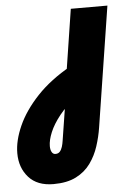

<svg xmlns="http://www.w3.org/2000/svg" viewBox="-113 -553 555 810"><g transform="rotate(-5 165.0 -148.0)"><path d="M80.7 217.7Q12.3 217.7 -24 177Q-60.3 136.3 -60.3 74.7Q-60.3 21.7 -32.7 -40.3Q-5 -102.3 51.8 -162.7Q108.7 -223 196 -271.7L210.7 -141.7Q164.7 -107.7 135.5 -71Q106.3 -34.3 92.7 -1.3Q79 31.7 79 57Q79 72.7 84.5 82.2Q90 91.7 100 91.7Q111.7 91.7 118.5 84.2Q125.3 76.7 129.2 64.3Q133 52 135 37.7L166.3 -160.7L169 -199.3L217.7 -512.7H372.7L293 -3.7Q287 35.3 274.3 74.5Q261.7 113.7 238.3 146.2Q215 178.7 176.8 198.2Q138.7 217.7 80.7 217.7Z"/></g></svg>

Font: MuseoModerno Thin
Style: Italic
Weight: 100
Italic angle: -9°
Designer: Pablo Cosgaya, Héctor Gatti, Marcela Romero, and the Authors of The MuseoModerno Project.
Foundry: Omnibus-Type Team
Version: Version 1.003